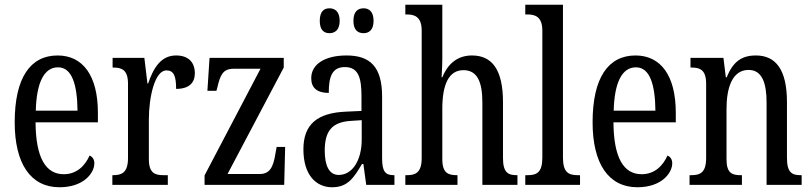

<svg xmlns="http://www.w3.org/2000/svg" viewBox="-20 -780 3424 810"><path d="M231 10C333 10 378 -50 378 -91C378 -109 369 -119 358 -124C339 -81 304 -45 249 -45C173 -45 131 -114 130 -264H393V-304C393 -462 329 -546 223 -546C108 -546 42 -452 42 -264C42 -90 109 10 231 10ZM307 -313H131C134 -430 165 -496 225 -496C284 -496 306 -422 307 -313Z M454 0H688V-41H669C635 -41 608 -49 608 -108V-276C608 -370 633 -483 682 -483C713 -483 723 -460 723 -405C778 -405 802 -431 802 -471C802 -516 776 -546 723 -546C658 -546 627 -492 605 -428H602L589 -536H455V-495H458C493 -495 520 -486 520 -427V-113C520 -50 492 -41 457 -41H454Z M843 0H1179L1183 -160H1147L1142 -132C1133 -75 1118 -46 1076 -46H940L1177 -495V-536H864L855 -397H893L897 -411C909 -463 920 -490 966 -490H1079L843 -40Z M1514 -640C1536 -640 1556 -653 1556 -692C1556 -732 1536 -745 1514 -745C1490 -745 1471 -732 1471 -692C1471 -653 1490 -640 1514 -640ZM1370 -640C1392 -640 1413 -653 1413 -692C1413 -732 1392 -745 1370 -745C1347 -745 1329 -732 1329 -692C1329 -653 1347 -640 1370 -640ZM1381 10C1448 10 1473 -31 1507 -88H1513L1525 0H1644V-41H1641C1605 -41 1592 -57 1592 -113V-372C1592 -499 1541 -546 1442 -546C1352 -546 1293 -510 1293 -450C1293 -409 1318 -388 1367 -388C1367 -453 1379 -497 1435 -497C1494 -497 1505 -448 1505 -373V-312L1440 -309C1319 -304 1260 -256 1260 -150C1260 -41 1314 10 1381 10ZM1409 -42C1368 -42 1350 -82 1350 -144C1350 -223 1377 -265 1460 -270L1506 -273V-191C1506 -106 1468 -42 1409 -42Z M1690 0H1910V-41H1908C1873 -41 1846 -48 1846 -108V-321C1846 -421 1872 -484 1935 -484C1994 -484 2015 -434 2015 -347V0H2163V-41H2161C2125 -41 2102 -50 2102 -113V-349C2102 -486 2056 -546 1971 -546C1902 -546 1865 -501 1846 -454H1843C1843 -462 1846 -499 1846 -531V-760H1690V-719H1697C1728 -719 1759 -710 1759 -651V-113C1759 -50 1731 -41 1697 -41H1690Z M2196 0H2427V-41H2418C2379 -41 2355 -52 2355 -115V-760H2196V-719H2206C2237 -719 2268 -710 2268 -651V-115C2268 -52 2244 -41 2206 -41H2196Z M2669 10C2771 10 2816 -50 2816 -91C2816 -109 2807 -119 2796 -124C2777 -81 2742 -45 2687 -45C2611 -45 2569 -114 2568 -264H2831V-304C2831 -462 2767 -546 2661 -546C2546 -546 2480 -452 2480 -264C2480 -90 2547 10 2669 10ZM2745 -313H2569C2572 -430 2603 -496 2663 -496C2722 -496 2744 -422 2745 -313Z M2889 0H3110V-41H3105C3070 -41 3045 -48 3045 -108V-321C3045 -405 3067 -485 3138 -485C3194 -485 3214 -432 3214 -347V0H3362V-41H3358C3323 -41 3300 -50 3300 -113V-349C3300 -486 3253 -546 3169 -546C3111 -546 3073 -522 3046 -454H3042L3032 -536H2893V-495H2898C2932 -495 2959 -486 2959 -427V-113C2959 -50 2932 -41 2896 -41H2889Z"/></svg>

Font: Noto Serif Devanagari ExtraCondensed
Style: Regular
Weight: 400
Width: 2
Designer: Universal Thirst, Indian Type Foundry and the Monotype Design Team
Foundry: Monotype Imaging Inc.
Version: Version 2.004